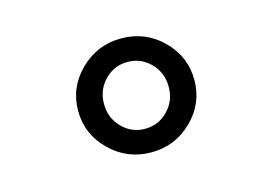

<svg xmlns="http://www.w3.org/2000/svg" viewBox="-54 -892 709 504"><g transform="rotate(-15 300.0 -640.0)"><path d="M415.8 -531.5Q369.6 -485.8 304.2 -485.8Q238.8 -485.8 192.4 -531.5Q146 -577.1 146 -640.6Q146 -704.1 192.4 -749.8Q238.8 -795.4 304.2 -795.4Q369.6 -795.4 415.8 -749.8Q461.9 -704.1 461.9 -640.6Q461.9 -577.1 415.8 -531.5ZM241.9 -576.2Q267.6 -549.8 304.2 -549.8Q340.8 -549.8 366.5 -576.2Q392.1 -602.5 392.1 -640.6Q392.1 -678.7 366.5 -705.1Q340.8 -731.4 304.2 -731.4Q267.6 -731.4 241.9 -705.1Q216.3 -678.7 216.3 -640.6Q216.3 -602.5 241.9 -576.2Z"/></g></svg>

Font: LilGrotesk
Style: Regular
Weight: 400
Designer: BSozoo
Foundry: BSozoo
Version: Version 1.004;PS 001.004;hotconv 1.0.70;makeotf.lib2.5.58329